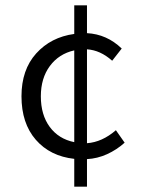

<svg xmlns="http://www.w3.org/2000/svg" viewBox="-20 -673 532 724"><path d="M308 -73V31H260V-74Q169 -84 115 -146Q61 -208 61 -310Q61 -410 116.5 -471.5Q172 -533 260 -545V-653H308V-548Q383 -544 439 -490L403 -444Q358 -484 308 -487V-133Q365 -137 417 -182L450 -135Q420 -108 383.5 -91.5Q347 -75 308 -73ZM260 -137V-483Q202 -470 168 -424Q134 -378 134 -310Q134 -240 167.5 -194.5Q201 -149 260 -137Z"/></svg>

Font: Assistant-zap
Style: zap
Weight: 400
Designer: Hebrew By Ben Nathan, Latin by Paul Hunt
Version: Version 2.001